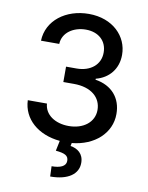

<svg xmlns="http://www.w3.org/2000/svg" viewBox="-101 -809 847 1100"><g transform="rotate(10 322.0 -259.0)"><path d="M66.4 -189.6C70.7 -81 159.1 -3.9 287.3 8.2L274.9 67.5C327.1 72.4 349.8 82.7 349.4 114.3C349.1 146 315.3 159.4 266.3 159.4L268.5 218.8C373.6 218.8 430.8 175.4 430.4 111.2C430.4 57.5 394.2 32.7 353.3 26.3L356.9 8.5C487.9 -3.9 580.6 -88.1 580.3 -199.6C580.6 -291.5 524.9 -357.6 428.3 -372.5V-378.2C504.3 -397.7 553.6 -457.4 553.3 -539.1C553.6 -646 465.9 -737.2 326 -737.2C192.5 -737.2 85.2 -656.6 81.7 -538.4H187.9C190.3 -605.1 253.2 -645.6 324.6 -645.6C398.8 -645.6 447.4 -600.5 447.1 -533.4C447.4 -463.1 391 -416.9 310.4 -416.9H248.9V-327.4H310.4C411.2 -327.4 469.5 -276.3 469.5 -203.1C469.5 -132.5 408 -84.5 322.4 -84.5C243.6 -84.5 182.2 -125 177.9 -189.6Z"/></g></svg>

Font: Margiela Sans Medium
Style: Regular
Weight: 500
Designer: Stefan Endress, Andreas Faust
Version: Version 1.100;FEAKit 1.0